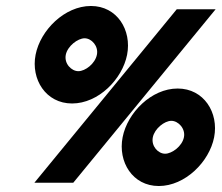

<svg xmlns="http://www.w3.org/2000/svg" viewBox="-20 -611 741 642"><path d="M99 -428C83 -346 133 -265 221 -265C309 -265 389 -346 405 -428C421 -510 372 -591 284 -591C196 -591 115 -510 99 -428ZM95 0H225L701 -580H571ZM200 -428C206 -457 240 -483 263 -483C286 -483 310 -457 304 -428C298 -398 265 -373 242 -373C219 -373 194 -398 200 -428ZM390 -152C374 -70 423 11 511 11C599 11 680 -70 696 -152C712 -234 662 -315 574 -315C486 -315 406 -234 390 -152ZM491 -152C497 -181 530 -207 553 -207C576 -207 601 -181 595 -152C589 -122 555 -97 532 -97C509 -97 485 -122 491 -152Z"/></svg>

Font: Charger EcoBlack
Style: Obl
Weight: 1000
Designer: Jasper
Foundry: Cannot Into Space Fonts
Version: Version 1.1